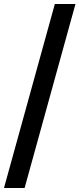

<svg xmlns="http://www.w3.org/2000/svg" viewBox="-20 -828 400 968"><path d="M0 120 256.5 -808H360.5L104 120Z"/></svg>

Font: Encode Sans Semi Expanded Medium
Style: Regular
Weight: 500
Width: 6
Designer: Multiple Designers
Foundry: Impallari Type
Version: Version 3.000; ttfautohint (v1.8.3) -l 8 -r 50 -G 200 -x 14 